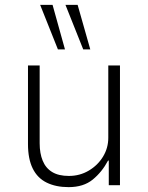

<svg xmlns="http://www.w3.org/2000/svg" viewBox="-20 -761 610 789"><path d="M262 8Q210 8 172 -10.5Q134 -29 114.5 -68.5Q95 -108 95 -169V-492H143V-172Q143 -131 155.5 -100.5Q168 -70 194.5 -54Q221 -38 263 -38Q308 -38 345 -60Q382 -82 403.5 -117.5Q425 -153 425 -195V-492H473V0H427V-101H424Q399 -54 361 -23Q323 8 262 8ZM322 -558 249 -741H299L351 -558ZM218 -558 145 -741H196L247 -558Z"/></svg>

Font: Nunito Sans 7pt SemiCondensed ExtraLight
Style: Regular
Weight: 250
Width: 4
Designer: Vernon Adams
Foundry: Vernon Adams
Version: Version 3.101;gftools[0.9.27]